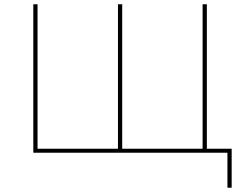

<svg xmlns="http://www.w3.org/2000/svg" viewBox="-20 -720 1149 905"><path d="M137 -700H157V-10L148 -19H543L536 -10V-700H556V-10L547 -19H944L935 -10V-700H955V0H137ZM1052 -9 1061 0H935V-19H1072V165H1052Z"/></svg>

Font: iiserrat Thin
Style: Regular
Weight: 100
Designer: Akira Ohta
Foundry: Akira Ohta
Version: Version 1.200;Glyphs 3.3.1 (3343)